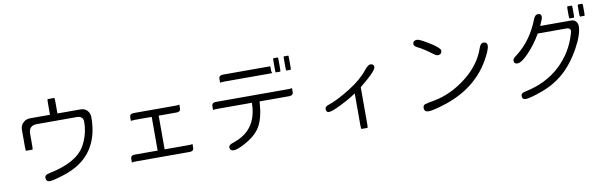

<svg xmlns="http://www.w3.org/2000/svg" viewBox="-52 -1315 6103 1929"><g transform="rotate(-10 3000.0 -350.0)"><path d="M459.5 -766.6Q456.1 -756.3 456.1 -721.7V-607.4H252Q212.9 -607.4 185.1 -582Q152.3 -552.7 152.3 -509.8V-338.9Q152.3 -303.2 155.8 -293H223.1Q226.6 -303.7 226.6 -338.9V-456.1Q226.6 -496.1 247.6 -517.1Q268.6 -538.1 309.6 -538.1H717.8Q751 -538.1 767.1 -521.5Q782.2 -506.8 782.2 -479.5Q782.2 -350.6 719.7 -239.7Q634.3 -88.9 354 -32.2Q321.3 -25.9 309.1 -13.7Q300.8 -5.4 300.8 5.9Q300.8 35.2 318.4 44.4Q327.1 48.8 340.8 48.8Q374 48.8 483.4 14.2Q676.3 -46.9 769 -179.2Q861.3 -311.5 861.3 -509.8Q861.3 -554.2 834.5 -581.1Q808.1 -607.4 769.5 -607.4H532.2V-721.7Q532.2 -756.3 528.8 -766.6Z M1246.1 -405.3Q1261.7 -409.2 1289.1 -409.2H1459V-65.4H1227.5Q1202.6 -65.4 1191.9 -54.7Q1183.6 -46.4 1183.6 -30.8V7.8Q1199.7 3.9 1227.5 3.9H1771.5Q1796.4 3.9 1807.1 -6.8Q1815.4 -15.1 1815.4 -30.8V-69.3Q1799.3 -65.4 1771.5 -65.4H1530.3V-409.2H1710Q1734.9 -409.2 1745.6 -419.9Q1753.9 -428.2 1753.9 -443.8V-482.4Q1737.8 -478.5 1710 -478.5H1289.1Q1264.6 -478.5 1254.4 -468.3Q1246.1 -460 1246.1 -443.8Z M2763.7 -777.3Q2760.7 -770.5 2760.7 -749V-661.1Q2760.7 -639.6 2763.7 -632.8H2810.5Q2813.5 -639.6 2813.5 -661.1V-749Q2813.5 -770.5 2810.5 -777.3ZM2871.1 -777.3Q2868.2 -770.5 2868.2 -749V-661.1Q2868.2 -639.6 2871.1 -632.8H2917Q2919.9 -639.6 2919.9 -661.1V-749Q2919.9 -770.5 2917 -777.3ZM2553.2 -374H2851.6Q2877.9 -374 2889.2 -385.3Q2897.5 -393.6 2897.5 -409.7V-448.7Q2881.3 -445.3 2851.6 -445.3H2124Q2097.7 -445.3 2086.4 -434.1Q2078.1 -425.8 2078.1 -409.7V-370.6Q2094.2 -374 2124 -374H2474.6V-367.2Q2472.2 -197.8 2376.5 -102.1Q2321.8 -47.4 2236.3 -17.1Q2196.3 -5.9 2181.6 8.8Q2173.8 16.6 2173.8 25.9Q2173.8 44.4 2183.8 54.4Q2193.8 64.5 2216.8 64.5Q2245.6 64.5 2313.5 30.3Q2445.3 -36.6 2494.6 -125.2Q2543.9 -213.9 2552.7 -367.7ZM2720.7 -703.1H2241.2Q2214.8 -703.1 2203.6 -691.9Q2195.3 -683.6 2195.3 -667.5V-628.4Q2211.4 -631.8 2241.2 -631.8H2727.5Q2721.7 -644.5 2720.7 -660.6V-661.1Z M3575.7 76.2Q3579.1 65.9 3579.1 31.2V-338.4Q3729 -458 3746.6 -503.9Q3749 -509.8 3749 -512.9Q3749 -516.1 3748.8 -518.3Q3748.5 -520.5 3748.3 -522.7Q3748 -524.9 3747.6 -526.6Q3747.1 -528.3 3746.3 -530Q3745.6 -531.7 3744.6 -532.7Q3736.8 -546.9 3711.9 -546.9Q3704.1 -546.9 3694.3 -541Q3676.3 -530.8 3652.8 -501.5Q3584.5 -413.6 3453.4 -332Q3322.3 -250.5 3228.5 -219.2Q3201.7 -210 3195.3 -194.8Q3193.4 -190.4 3193.4 -184.6Q3193.4 -164.6 3202.1 -155.8Q3209.5 -148.4 3222.7 -148.4Q3253.4 -148.4 3344.2 -192.9Q3435.1 -237.3 3498 -280.3L3508.8 -287.1V31.2Q3508.8 65.9 3512.2 76.2Z M4869.1 -565.4Q4839.8 -565.4 4823.7 -515.6Q4811 -476.6 4790 -437.5Q4729 -322.8 4611.8 -231.4Q4455.1 -109.9 4283.7 -78.1Q4205.1 -64.5 4184.6 -56.6Q4178.7 -54.7 4174.3 -49.8Q4165 -40.5 4165 -24.4Q4165 -2.4 4175.5 8.1Q4186 18.6 4208 18.6Q4248 18.6 4347.7 -11.2Q4719.7 -119.1 4873.5 -428.7Q4891.1 -463.4 4899.7 -488.5Q4908.2 -513.7 4908.2 -527.3Q4908.2 -552.7 4891.6 -561Q4883.3 -565.4 4869.1 -565.4ZM4218.8 -709Q4194.8 -709 4184.1 -698.2Q4174.8 -689 4174.8 -670.9Q4174.8 -651.9 4211.9 -633.3Q4264.2 -609.4 4356.9 -539.6Q4381.3 -520.5 4396.5 -520.5Q4418.9 -520.5 4429.2 -530.8Q4439.5 -541 4439.5 -561.5Q4439.5 -568.4 4430.2 -580.1Q4404.3 -612.3 4308.6 -668.5Q4239.7 -709 4218.8 -709Z M5763.7 -777.3Q5760.7 -770.5 5760.7 -749V-682.6Q5760.7 -661.1 5763.7 -654.3H5810.5Q5813.5 -661.1 5813.5 -682.6V-749Q5813.5 -770.5 5810.5 -777.3ZM5871.1 -777.3Q5868.2 -770.5 5868.2 -749V-682.6Q5868.2 -661.1 5871.1 -654.3H5918Q5920.9 -661.1 5920.9 -682.6V-749Q5920.9 -770.5 5918 -777.3ZM5460.9 -630.9 5465.3 -640.6Q5493.2 -699.7 5493.2 -719.7Q5493.2 -735.8 5485.4 -743.7Q5477.1 -752 5458 -752Q5428.7 -752 5411.6 -706.5Q5392.6 -656.2 5366.2 -607.9Q5288.6 -464.8 5164.1 -373.5Q5136.7 -352.1 5136.7 -335.9Q5136.7 -317.4 5145.5 -308.6Q5154.3 -299.8 5172.9 -299.8Q5213.9 -299.8 5289.3 -378.9Q5364.7 -458 5421.9 -557.1L5423.8 -560.5H5715.8Q5739.3 -560.5 5749.5 -549.8Q5757.8 -542 5757.8 -528.3V-527.3L5752.4 -503.9Q5699.2 -316.4 5557.4 -184.3Q5415.5 -52.2 5201.7 -8.8Q5174.3 -3.4 5163.6 7.3Q5155.3 15.6 5155.3 27.3Q5155.3 47.9 5164.6 57.1Q5173.8 66.4 5192.9 66.4Q5236.3 66.4 5365.2 19.5Q5513.7 -34.7 5620.6 -141.6Q5701.2 -222.2 5766.6 -339.4Q5842.8 -476.6 5842.8 -562.5Q5842.8 -592.8 5822.3 -613.8Q5804.7 -630.9 5780.3 -630.9Z"/></g></svg>

Font: YuPearl-Light
Style: Light
Weight: 300
Designer: Max Yao
Foundry: Max-Everyday
Version: Version 1.011; ttfautohint (v1.8.3)